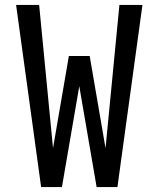

<svg xmlns="http://www.w3.org/2000/svg" viewBox="-20 -755 640 775"><path d="M146 0 45 -735H138L194 -157L258 -529H342L406 -157L462 -735H555L454 0H370L300 -407L230 0Z"/></svg>

Font: Iosevka Medium Extended
Style: Regular
Weight: 500
Width: 7
Monospace: yes
Designer: Belleve Invis
Foundry: Belleve Invis
Version: Version 32.5.0; ttfautohint (v1.8.4)